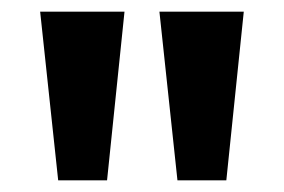

<svg xmlns="http://www.w3.org/2000/svg" viewBox="-20 -725 488 330"><path d="M80 -415 49 -705H194L164 -415ZM285 -415 254 -705H399L369 -415Z"/></svg>

Font: Mulish ExtraLight
Style: Bold
Weight: 700
Version: Version 3.603